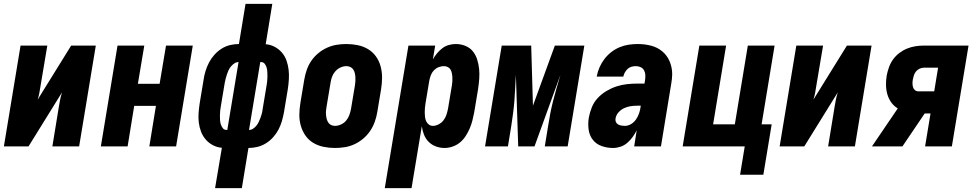

<svg xmlns="http://www.w3.org/2000/svg" viewBox="-20 -755 5040 990"><path d="M0 0 86 -520H224L189 -312Q186 -294 183 -276.5Q180 -259 174 -241L347 -520H474L388 0H250L284 -208Q287 -226 290.5 -243.5Q294 -261 300 -279L127 0Z M500 0 586 -520H724L691 -323H803L836 -520H974L888 0H750L784 -209H672L638 0Z M1089 215 1124 7Q1099 5 1077.5 -6.5Q1056 -18 1040.5 -36Q1025 -54 1016.5 -76.5Q1008 -99 1005 -123.5Q1002 -148 1004 -173.5Q1006 -199 1010 -225L1030 -345Q1033 -367 1040 -389.5Q1047 -412 1058 -433Q1069 -454 1085.5 -472.5Q1102 -491 1122.5 -504Q1143 -517 1166 -522.5Q1189 -528 1212 -528L1246 -735H1384L1350 -527Q1375 -525 1396.5 -513.5Q1418 -502 1433.5 -484Q1449 -466 1457 -443.5Q1465 -421 1468 -396.5Q1471 -372 1469.5 -346.5Q1468 -321 1464 -295L1444 -175Q1440 -153 1433.5 -130.5Q1427 -108 1416 -87Q1405 -66 1388.5 -47.5Q1372 -29 1351 -16Q1330 -3 1307 2.5Q1284 8 1261 8L1227 215ZM1264 -85Q1275 -85 1285 -91.5Q1295 -98 1302.5 -107.5Q1310 -117 1314.5 -127Q1319 -137 1323 -147.5Q1327 -158 1330 -169Q1333 -180 1334 -191L1354 -311Q1356 -323 1357.5 -335Q1359 -347 1359 -359Q1359 -371 1358.5 -383Q1358 -395 1355 -406Q1352 -417 1345 -426Q1338 -435 1326 -435H1322ZM1148 -85H1152L1210 -435Q1199 -435 1189 -428.5Q1179 -422 1171 -412.5Q1163 -403 1158.5 -393Q1154 -383 1150.5 -372.5Q1147 -362 1144 -351Q1141 -340 1139 -329L1119 -209Q1117 -197 1115.5 -185Q1114 -173 1114 -161Q1114 -149 1114.5 -137Q1115 -125 1118.5 -114Q1122 -103 1129 -94Q1136 -85 1148 -85Z M1707 8Q1677 8 1648 2Q1619 -4 1595 -18.5Q1571 -33 1555 -56Q1539 -79 1531 -107Q1523 -135 1523.5 -164.5Q1524 -194 1529 -225L1549 -345Q1553 -369 1561.5 -394Q1570 -419 1585 -441Q1600 -463 1621 -480.5Q1642 -498 1666.5 -509Q1691 -520 1716 -524Q1741 -528 1766 -528Q1796 -528 1825 -522Q1854 -516 1878 -501.5Q1902 -487 1918.5 -464Q1935 -441 1942.5 -413Q1950 -385 1950 -355.5Q1950 -326 1945 -295L1925 -175Q1921 -151 1912 -126Q1903 -101 1888 -79Q1873 -57 1852 -39.5Q1831 -22 1807 -11Q1783 0 1757.5 4Q1732 8 1707 8ZM1707 -106Q1723 -106 1739 -113.5Q1755 -121 1765.5 -134Q1776 -147 1781.5 -162.5Q1787 -178 1790 -194L1810 -314Q1812 -325 1812.5 -336Q1813 -347 1812.5 -357.5Q1812 -368 1809.5 -378Q1807 -388 1801.5 -396.5Q1796 -405 1786.5 -409.5Q1777 -414 1766 -414Q1750 -414 1734.5 -406.5Q1719 -399 1708 -386Q1697 -373 1691.5 -357.5Q1686 -342 1684 -326L1664 -206Q1662 -195 1661 -184Q1660 -173 1661 -162.5Q1662 -152 1664.5 -142Q1667 -132 1672.5 -123.5Q1678 -115 1687 -110.5Q1696 -106 1707 -106Z M1964 215 2086 -520H2224L2212 -449Q2221 -465 2233.5 -480Q2246 -495 2261 -506.5Q2276 -518 2294.5 -523Q2313 -528 2330 -528Q2356 -528 2379.5 -518.5Q2403 -509 2418 -490.5Q2433 -472 2440.5 -448Q2448 -424 2450.5 -399Q2453 -374 2451 -348Q2449 -322 2445 -295L2425 -175Q2421 -155 2416 -134.5Q2411 -114 2402.5 -94Q2394 -74 2382 -55Q2370 -36 2353 -21.5Q2336 -7 2314.5 0.5Q2293 8 2272 8Q2249 8 2227.5 0Q2206 -8 2190.5 -23.5Q2175 -39 2166.5 -60Q2158 -81 2155 -104L2102 215ZM2212 -106Q2227 -106 2242 -114Q2257 -122 2267 -135Q2277 -148 2282 -163.5Q2287 -179 2290 -194L2310 -314Q2312 -325 2312.5 -335.5Q2313 -346 2312.5 -356.5Q2312 -367 2310 -377Q2308 -387 2303.5 -395.5Q2299 -404 2289.5 -409Q2280 -414 2269 -414Q2256 -414 2242.5 -409Q2229 -404 2218.5 -393.5Q2208 -383 2202.5 -369.5Q2197 -356 2194 -342L2174 -222Q2172 -210 2171 -198.5Q2170 -187 2170 -175Q2170 -163 2171.5 -151.5Q2173 -140 2177.5 -130Q2182 -120 2191 -113Q2200 -106 2212 -106Z M2481 0 2567 -520H2719L2728 -210L2841 -520H2993L2907 0H2789L2806 -104Q2811 -137 2817.5 -170.5Q2824 -204 2832.5 -237Q2841 -270 2850.5 -303Q2860 -336 2870 -370L2736 0H2652L2640 -370Q2638 -336 2636.5 -303Q2635 -270 2632.5 -237Q2630 -204 2625.5 -170.5Q2621 -137 2616 -104L2599 0Z M3141 8Q3110 8 3082 -2Q3054 -12 3036.5 -34.5Q3019 -57 3015 -87.5Q3011 -118 3016 -148Q3021 -175 3031.5 -201.5Q3042 -228 3062 -249.5Q3082 -271 3107.5 -286Q3133 -301 3159 -309.5Q3185 -318 3212.5 -321Q3240 -324 3266 -324H3303L3306 -341Q3308 -355 3307.5 -368Q3307 -381 3301 -392Q3295 -403 3283.5 -408.5Q3272 -414 3259 -414Q3248 -414 3236.5 -411Q3225 -408 3216.5 -400Q3208 -392 3202 -381.5Q3196 -371 3194 -360H3057V-361Q3061 -384 3071 -407Q3081 -430 3096 -450Q3111 -470 3131.5 -486Q3152 -502 3175 -511.5Q3198 -521 3221.5 -524.5Q3245 -528 3268 -528Q3304 -528 3337 -519.5Q3370 -511 3395 -490Q3420 -469 3433 -438Q3446 -407 3446 -372Q3446 -360 3444.5 -347.5Q3443 -335 3441 -323L3388 0H3250L3263 -83Q3254 -65 3242 -48.5Q3230 -32 3214.5 -18.5Q3199 -5 3179.5 1.5Q3160 8 3141 8ZM3202 -106Q3219 -106 3234.5 -115.5Q3250 -125 3260 -140Q3270 -155 3275.5 -171.5Q3281 -188 3283 -204L3284 -210H3266Q3249 -210 3232 -207.5Q3215 -205 3198.5 -197.5Q3182 -190 3169.5 -176Q3157 -162 3154 -145Q3152 -135 3155.5 -126.5Q3159 -118 3167 -113.5Q3175 -109 3184 -107.5Q3193 -106 3202 -106Z M3916 146H3796L3820 0H3500L3586 -520H3724L3657 -114H3769L3836 -520H3974L3907 -114H3959Z M4000 0 4086 -520H4224L4189 -312Q4186 -294 4183 -276.5Q4180 -259 4174 -241L4347 -520H4474L4388 0H4250L4284 -208Q4287 -226 4290.5 -243.5Q4294 -261 4300 -279L4127 0Z M4476 0 4609 -196Q4589 -208 4575.5 -227Q4562 -246 4555.5 -268.5Q4549 -291 4548.5 -315.5Q4548 -340 4552 -365Q4556 -386 4563.5 -407.5Q4571 -429 4584.5 -448Q4598 -467 4617 -481.5Q4636 -496 4657 -504.5Q4678 -513 4700 -516.5Q4722 -520 4744 -520H4974L4888 0H4750L4778 -170H4748L4633 0ZM4797 -284 4817 -406H4744Q4733 -406 4722 -401Q4711 -396 4703.5 -387Q4696 -378 4692.5 -367.5Q4689 -357 4687 -346Q4685 -336 4685 -326Q4685 -316 4687.5 -306.5Q4690 -297 4697.5 -290.5Q4705 -284 4716 -284Z"/></svg>

Font: Iosevka Heavy Oblique
Style: Regular
Weight: 900
Italic angle: -9°
Monospace: yes
Designer: Belleve Invis
Foundry: Belleve Invis
Version: Version 32.5.0; ttfautohint (v1.8.4)